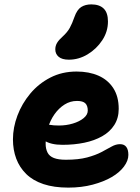

<svg xmlns="http://www.w3.org/2000/svg" viewBox="-20 -845 640 875"><path d="M291 10Q226 10 178 -6Q130 -22 99.5 -52Q69 -82 54 -122Q39 -162 39 -210Q39 -264 59.5 -318.5Q80 -373 118 -418.5Q156 -464 209.5 -491.5Q263 -519 329 -519Q386 -519 429 -500Q472 -481 496.5 -443Q521 -405 521 -349Q521 -307 501 -275.5Q481 -244 445.5 -224Q410 -204 364 -194.5Q318 -185 265 -185Q211 -185 182 -204.5Q153 -224 153 -250Q153 -264 159.5 -271.5Q166 -279 182 -279Q193 -279 208 -276Q223 -273 249 -273Q282 -273 312 -282Q342 -291 361 -306.5Q380 -322 380 -341Q380 -363 369 -374Q358 -385 331 -385Q300 -385 274 -368.5Q248 -352 228.5 -324.5Q209 -297 198.5 -262Q188 -227 188 -190Q188 -167 196.5 -150Q205 -133 225.5 -125Q246 -117 280 -117Q338 -117 377 -127.5Q416 -138 442.5 -152Q469 -166 488.5 -177Q508 -188 527 -188Q546 -188 555.5 -175.5Q565 -163 565 -139Q565 -113 545 -86Q525 -59 489 -38Q453 -17 402.5 -3.5Q352 10 291 10ZM294 -573Q263 -573 247.5 -586Q232 -599 232 -620Q232 -636 240 -649.5Q248 -663 265 -678Q287 -698 298 -718Q309 -738 319 -767Q331 -801 350 -813Q369 -825 396 -825Q433 -825 452.5 -806Q472 -787 472 -747Q472 -701 446 -661.5Q420 -622 379.5 -597.5Q339 -573 294 -573Z"/></svg>

Font: Shantell Sans
Style: Bold
Weight: 700
Designer: Stephen Nixon, Anya Danilova, Shantell Martin
Foundry: Arrow Type
Version: Version 1.011;[c5ecc13dd]